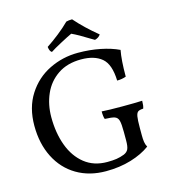

<svg xmlns="http://www.w3.org/2000/svg" viewBox="-127 -982 985 1095"><g transform="rotate(-15 365.5 -434.5)"><path d="M35 -347Q35 -454 84 -530.5Q133 -607 212.5 -646Q292 -685 382 -685Q452 -685 514 -672.5Q576 -660 622 -638Q611 -581 611 -483Q587 -474 558 -474Q555 -571 511.5 -607.5Q468 -644 390 -644Q308 -644 252 -606Q196 -568 168.5 -505.5Q141 -443 141 -369Q141 -276 168.5 -201.5Q196 -127 250.5 -83.5Q305 -40 384 -40Q416 -40 439 -43.5Q462 -47 485 -56Q504 -64 511.5 -79.5Q519 -95 519 -131V-181Q519 -229 513.5 -248.5Q508 -268 491 -274Q474 -280 433 -281Q427 -296 427 -327Q465 -324 549 -324Q624 -324 666 -326Q666 -297 660 -281Q638 -280 629 -273.5Q620 -267 616.5 -247Q613 -227 613 -181V-136Q613 -113 615.5 -96.5Q618 -80 626 -66Q580 -32 512.5 -11.5Q445 9 364 9Q266 9 191.5 -35Q117 -79 76 -160Q35 -241 35 -347ZM225 -762Q260 -785 298 -815Q336 -845 365 -874Q380 -878 400 -878Q454 -816 530 -754Q519 -737 496 -731L472 -745Q413 -782 374 -800Q352 -790 307 -766Q262 -742 241 -728Q228 -735 225 -762Z"/></g></svg>

Font: Vollkorn SC
Style: Regular
Weight: 400
Designer: Friedrich Althausen
Foundry: Friedrich Althausen
Version: Version 4.015